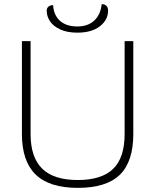

<svg xmlns="http://www.w3.org/2000/svg" viewBox="-20 -899 748 929"><path d="M86 -251V-700H128V-251Q128 -138 184 -83Q240 -28 356 -28Q472 -28 527.5 -82Q583 -136 583 -251V-700H625V-251Q625 -117 560 -53.5Q495 10 356 10Q219 10 152.5 -54.5Q86 -119 86 -251ZM206 -847Q206 -860 214.5 -867Q223 -874 237 -874Q240 -825 270.5 -798Q301 -771 354 -771Q406 -771 436.5 -800Q467 -829 472 -879Q486 -879 494.5 -871Q503 -863 503 -848Q503 -803 463.5 -772Q424 -741 354 -741Q305 -741 271.5 -756.5Q238 -772 222 -796Q206 -820 206 -847Z"/></svg>

Font: Krub ExtraLight
Style: Regular
Weight: 275
Designer: Ekaluck Peanpanawate
Foundry: Cadson Demak Co.,Ltd.
Version: Version 1.000; ttfautohint (v1.6)